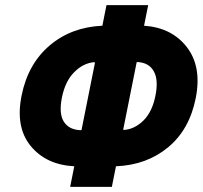

<svg xmlns="http://www.w3.org/2000/svg" viewBox="-20 -731 793 751"><path d="M517.6 -488.3 514.6 -487.8 461.9 -224.1 464.4 -222.7Q506.3 -225.6 540.8 -259.3Q575.2 -293 587.9 -356Q600.6 -418.9 581.3 -452.6Q562 -486.3 517.6 -488.3ZM295.9 -221.7 298.8 -222.2 351.6 -486.3 348.6 -487.8Q305.7 -484.4 270.3 -448.7Q234.9 -413.1 222.2 -349.6Q209.5 -286.1 230 -254.6Q250.5 -223.1 295.9 -221.7ZM543.5 -630.4Q651.9 -623 710.9 -546.6Q770 -470.2 745.6 -347.2Q721.2 -224.1 637.5 -154.8Q553.7 -85.4 433.6 -80.6L417.5 0H254.4L270.5 -80.6Q160.2 -86.4 99.9 -160.2Q39.6 -233.9 64.5 -357.4Q89.4 -481 174.1 -553Q258.8 -625 380.4 -630.4L396.5 -710.9H559.6Z"/></svg>

Font: Roboto-BlackItalic
Style: Italic
Weight: 900
Italic angle: -12°
Designer: Google
Version: Version 1.100141; 2013